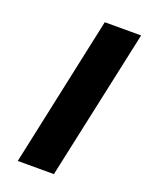

<svg xmlns="http://www.w3.org/2000/svg" viewBox="-128 -724 605 789"><g transform="rotate(20 175.0 -329.0)"><path d="M50 0 191 -658H350L208 0Z"/></g></svg>

Font: Ysabeau Office ExtraBold
Style: Italic
Weight: 800
Italic angle: -12°
Designer: Christian Thalmann (Catharsis Fonts)
Version: Version 2.001;gftools[0.9.30]; featfreeze: tnum,lnum,ss02